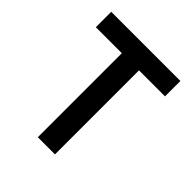

<svg xmlns="http://www.w3.org/2000/svg" viewBox="-199 -864 997 997"><g transform="rotate(45 300.0 -365.0)"><path d="M363 0V-617H554V-730H46V-617H237V0Z"/></g></svg>

Font: Tekne LDO
Style: Bold
Weight: 700
Monospace: yes
Designer: Alessio Laiso, Mario Rullo, Paolo Rosset
Foundry: Alessio Laiso
Version: Version 1.000;hotconv 1.0.109;makeotfexe 2.5.65596